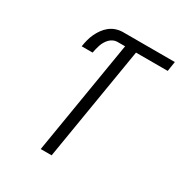

<svg xmlns="http://www.w3.org/2000/svg" viewBox="-171 -863 942 991"><g transform="rotate(30 300.0 -367.5)"><path d="M211 0 323 -677H277Q265 -677 253 -671.5Q241 -666 232 -656.5Q223 -647 216.5 -636Q210 -625 206 -613Q202 -601 199 -589Q196 -577 194 -565H129Q132 -585 137 -604.5Q142 -624 150.5 -642.5Q159 -661 171.5 -678.5Q184 -696 200.5 -709Q217 -722 237 -728.5Q257 -735 277 -735H586L577 -677H388L276 0Z"/></g></svg>

Font: Iosevka SS04 Lt Ex Obl
Style: Regular
Weight: 300
Width: 7
Italic angle: -9°
Monospace: yes
Designer: Belleve Invis
Foundry: Belleve Invis
Version: Version 19.0.0; ttfautohint (v1.8.4)